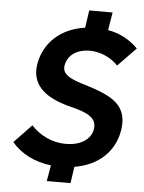

<svg xmlns="http://www.w3.org/2000/svg" viewBox="-59 -841 730 973"><g transform="rotate(5 306.0 -354.0)"><path d="M369 -416C291 -438 254 -459 254 -495C254 -498 254 -502 255 -506C265 -563 316 -591 376 -591C432 -591 487 -564 520 -528L612 -623C568 -667 518 -693 459 -703L474 -794H355L342 -705C221 -688 137 -613 117 -503C115 -492 114 -481 114 -471C114 -383 183 -334 283 -305C358 -286 432 -269 432 -211C432 -155 383 -110 295 -110C230 -110 165 -138 119 -189L30 -96C77 -40 146 -5 230 5L216 86H337L349 2C471 -18 551 -94 569 -203C571 -216 572 -229 572 -240C572 -345 484 -380 369 -416Z"/></g></svg>

Font: Arthouse Owned
Style: Bold Italic
Weight: 700
Italic angle: -10°
Designer: Jeremy Tribby
Foundry: Tribby Type
Version: Version 1.000;PS 001.000;hotconv 1.0.88;makeotf.lib2.5.64775